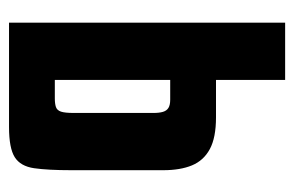

<svg xmlns="http://www.w3.org/2000/svg" viewBox="-136 -374 667 436"><g transform="rotate(-90 198.0 -156.5)"><path d="M364 -470V157H234V0H149Q103 0 77 -14Q51 -28 40 -54.5Q29 -81 29 -120V-328Q29 -382 33.5 -413Q38 -444 58.5 -457Q79 -470 127 -470ZM234 -366H192Q180 -366 172.5 -363.5Q165 -361 162 -352Q159 -343 159 -323V-142Q159 -129 161.5 -120.5Q164 -112 170.5 -108Q177 -104 189 -104H234Z"/></g></svg>

Font: Smooch Sans Thin ExtraBold
Style: Regular
Weight: 800
Version: Version 1.010